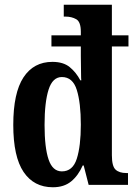

<svg xmlns="http://www.w3.org/2000/svg" viewBox="-20 -780 574 810"><path d="M203 10Q123 10 79.5 -54.5Q36 -119 36 -253Q36 -388 79 -453.5Q122 -519 201 -519Q247 -519 274 -497Q301 -475 319 -441H323Q322 -448 322 -466Q322 -484 321.5 -505.5Q321 -527 321 -544V-584H197V-631H321V-646Q321 -688 301.5 -699Q282 -710 256 -710H249V-760H452V-631H522V-584H452V-125Q452 -79 467.5 -64.5Q483 -50 513 -50H520V0H354L333 -82H329Q310 -39 280 -14.5Q250 10 203 10ZM241 -57Q287 -57 304 -110.5Q321 -164 321 -254Q321 -346 304 -400.5Q287 -455 241 -455Q202 -455 185 -402Q168 -349 168 -253Q168 -157 185 -107Q202 -57 241 -57Z"/></svg>

Font: Noto Serif ExtraCondensed
Style: Bold
Weight: 700
Width: 2
Designer: Monotype Design Team
Foundry: Monotype Imaging Inc.
Version: Version 2.014; ttfautohint (v1.8.4.7-5d5b)